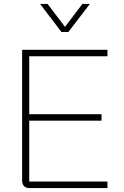

<svg xmlns="http://www.w3.org/2000/svg" viewBox="-20 -952 626 972"><path d="M92 -39V-700H524V-667H128V-374H494V-341H128V-33H524V0H128Q111 0 101.5 -10Q92 -20 92 -39ZM183 -932H221L309 -816L397 -932H435L326 -790H291Z"/></svg>

Font: Bai Jamjuree ExtraLight
Style: Regular
Weight: 275
Designer: Katatrad Aksorn Co.,Ltd.
Foundry: Cadson Demak Co.,Ltd.
Version: Version 1.000; ttfautohint (v1.6)